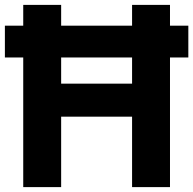

<svg xmlns="http://www.w3.org/2000/svg" viewBox="-29 -765 790 785"><path d="M66 0H221V-288H511V0H666V-530H741V-660H666V-745H511V-660H221V-745H66V-660H-9V-530H66ZM221 -423V-530H511V-423Z"/></svg>

Font: Mluvka ExtraBold
Style: Regular
Weight: 800
Designer: Modified by Jiří Krblich, Original typeface by Gumpita Rahayu
Foundry: Gumpita Rahayu & Jiří Krblich
Version: Version 2.000;Glyphs 3.1.1 (3134)